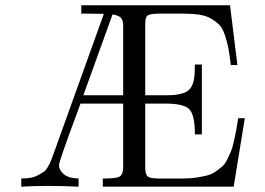

<svg xmlns="http://www.w3.org/2000/svg" viewBox="-20 -703 998 723"><path d="M60.1 0V-30.8Q81.1 -30.8 96.9 -33.9Q112.8 -37.1 125 -44.4Q137.2 -51.8 144.5 -55.9Q151.9 -60.1 158.9 -72.5Q166 -85 168 -88.9Q169.9 -92.8 176 -108.4Q182.1 -124 182.1 -125L371.1 -650.9L286.1 -651.9V-683.1H846.2L874 -458H849.1Q844.2 -499 840.1 -521Q835.9 -543 827.4 -569.1Q818.8 -595.2 807.4 -607.7Q795.9 -620.1 776.4 -632.1Q756.8 -644 729 -647.9Q701.2 -651.9 662.1 -651.9H591.8Q548.8 -651.9 537.8 -646Q526.9 -640.1 526.9 -612.8V-344.2H602.1Q625 -344.2 638.9 -345.7Q652.8 -347.2 670.4 -352.5Q688 -357.9 698 -372.1Q708 -386.2 710.9 -408.2Q713.9 -425.3 713.9 -460H740.2V-196.8H713.9Q713.9 -267.6 694.3 -290.3Q674.8 -313 602.1 -313H526.9V-67.9Q527.8 -43 538.3 -36.9Q548.8 -30.8 579.1 -30.8H668.9Q696.8 -30.8 720 -34.4Q743.2 -38.1 760.5 -42.5Q777.8 -46.9 792.5 -57.4Q807.1 -67.9 817.1 -76.4Q827.1 -85 835.7 -102.5Q844.2 -120.1 849.6 -132.6Q855 -145 860.6 -169.9Q866.2 -194.8 869.1 -210.4Q872.1 -226.1 877 -257.8H901.9L859.9 0H367.2V-30.8H372.1Q417 -30.8 429.9 -37.8Q442.9 -44.9 443.8 -70.8V-313H283.2Q279.3 -301.8 257.6 -243.4Q235.8 -185.1 219 -136.5Q202.1 -87.9 202.1 -81.1Q202.1 -63 219.5 -47.6Q236.8 -32.2 275.9 -30.8V0Q217.8 -2.9 160.2 -2.9Q105 -2.9 60.1 0ZM293.9 -344.2H443.8V-606Q443.8 -627.9 434.8 -636.5Q425.8 -645 403.8 -648.9Z"/></svg>

Font: CMU Serif Upright Italic
Style: UprightItalic
Weight: 500
Version: Version 0.7.0